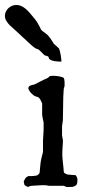

<svg xmlns="http://www.w3.org/2000/svg" viewBox="-74 -748 362 773"><path d="M53.7 0Q47.9 0 44.7 2.2Q41.5 4.4 38.1 4.4Q36.1 4.4 33.4 2.4Q30.8 0.5 25.4 -2.4Q24.4 -2.9 24.2 -5.1Q23.9 -7.3 22.9 -10.3Q22 -13.2 21.5 -17.6Q21.5 -18.1 22.7 -20.3Q23.9 -22.5 25.4 -25.1Q26.9 -27.8 28.3 -30.3Q29.8 -32.7 30.8 -33.7L40 -39.1H50.8Q62 -39.1 71 -40.8Q80.1 -42.5 85.4 -51.8Q87.4 -68.4 88.4 -83.5Q89.4 -98.6 93.3 -113.3L99.1 -136.2V-181.6L101.6 -225.6V-254.4Q101.6 -255.4 100.6 -259.5Q99.6 -263.7 98.6 -268.8Q97.7 -273.9 96.7 -278.6Q95.7 -283.2 95.7 -285.6V-332Q93.8 -337.4 89.4 -345.2Q85 -353 80.6 -356.4L65.4 -361.3Q57.1 -367.2 50.5 -374Q43.9 -380.9 40 -391.1Q40 -396.5 42.5 -399.4Q44.9 -402.3 48.8 -403.8Q52.7 -405.3 57.1 -406.2Q61.5 -407.2 65.4 -408.2L101.6 -426.8Q106 -428.7 109.1 -429.9Q112.3 -431.2 115.2 -432.6Q118.2 -434.1 120.8 -436Q123.5 -438 127 -441.9L141.1 -442.9Q143.6 -442.9 148.7 -442.4Q153.8 -441.9 154.8 -441.9Q156.2 -441.9 159.7 -441.4Q163.1 -440.9 167 -439.9Q170.9 -439 174.3 -438Q177.7 -437 179.2 -436.5Q183.6 -434.6 184.8 -428.5Q186 -422.4 186 -417.5V-401.9L182.6 -390.1Q180.2 -358.4 180.2 -327.6Q180.2 -296.9 179.2 -264.2L176.8 -246.6Q176.3 -246.1 176 -243.2Q175.8 -240.2 175.8 -236.3Q175.8 -232.4 175.8 -228.8Q175.8 -225.1 175.8 -223.1Q175.8 -219.7 175.8 -215.3Q175.8 -210.9 175.8 -207Q175.8 -203.1 176 -200.4Q176.3 -197.8 176.8 -197.8Q176.8 -196.3 177.7 -191.2Q178.7 -186 179.2 -185.1V-174.8Q179.2 -173.3 178.7 -167Q178.2 -160.6 177.7 -152.6Q177.2 -144.5 177 -137Q176.8 -129.4 176.8 -126Q176.8 -121.6 177.5 -112.1Q178.2 -102.5 179.4 -91.8Q180.7 -81.1 181.6 -71.5Q182.6 -62 182.6 -58.1Q182.6 -52.7 188.2 -49.6Q193.8 -46.4 197.3 -45.4Q198.7 -45.4 203.4 -44.9Q208 -44.4 213.4 -43.9Q218.8 -43.5 223.4 -43.2Q228 -43 230 -43Q233.4 -39.1 235.6 -34.7Q237.8 -30.3 237.8 -23.4Q237.8 -16.6 236.6 -10.3Q235.4 -3.9 231 -1.5Q225.1 3.4 218 4.2Q210.9 4.9 203.1 4.9H194.3L182.6 0H122.6Q122.1 0 116.2 -1.2Q110.4 -2.4 108.4 -2.4H94.7ZM-54.2 -684.1Q-54.2 -693.4 -50.3 -701.4Q-46.4 -709.5 -40 -715.3Q-33.7 -721.2 -25.4 -724.6Q-17.1 -728 -8.3 -728Q2.4 -728 12 -723.6Q21.5 -719.2 29.5 -712.4Q37.6 -705.6 44.9 -697Q52.2 -688.5 58.6 -680.7Q59.6 -679.2 61 -677.7Q62.5 -676.3 63.5 -674.8Q64.5 -673.8 67.1 -670.4Q69.8 -667 72.8 -662.6Q75.7 -658.2 78.4 -653.8Q81.1 -649.4 82 -647Q82.5 -646 84 -643.6Q85.4 -641.1 86.9 -637.9Q88.4 -634.8 89.6 -632.1Q90.8 -629.4 91.3 -628.4Q92.3 -627.4 94 -626Q95.7 -624.5 97.2 -623Q102.5 -618.7 111.1 -612.5Q119.6 -606.4 124 -599.6Q125 -599.1 127.7 -595.2Q130.4 -591.3 133.5 -586.4Q136.7 -581.5 139.4 -577.4Q142.1 -573.2 142.6 -571.8Q143.6 -570.8 146.7 -568.4Q149.9 -565.9 153.1 -562.7Q156.2 -559.6 159.2 -556.9Q162.1 -554.2 163.1 -553.2Q165 -549.8 167 -542.2Q168.9 -534.7 170.4 -526.6Q171.9 -518.6 172.6 -511Q173.3 -503.4 173.3 -500Q168.5 -500 161.9 -500.2Q155.3 -500.5 148.2 -501.5Q141.1 -502.4 134.8 -504.6Q128.4 -506.8 124 -510.7Q124 -512.2 122.3 -515.9Q120.6 -519.5 120.6 -520Q120.1 -520.5 117.9 -521.5Q115.7 -522.5 113.3 -523.2Q110.8 -523.9 108.4 -524.4Q106 -524.9 105.5 -525.4Q104.5 -525.9 101.3 -529.3Q98.1 -532.7 94.2 -536.6Q90.3 -540.5 86.9 -543.9Q83.5 -547.4 82 -547.9Q81.1 -549.3 75.7 -550.8Q70.3 -552.2 69.3 -553.2Q63 -557.1 55.9 -563.2Q48.8 -569.3 41.7 -575.9Q34.7 -582.5 28.1 -588.9Q21.5 -595.2 16.1 -599.6Q14.2 -601.6 6.6 -608.6Q-1 -615.7 -9.8 -623.8Q-18.6 -631.8 -26.1 -638.7Q-33.7 -645.5 -35.6 -647Q-43 -655.3 -48.6 -664.3Q-54.2 -673.3 -54.2 -684.1Z"/></svg>

Font: IM FELL English
Style: Regular
Weight: 400
Designer: Igino Marini
Foundry: Igino Marini
Version: 3.00